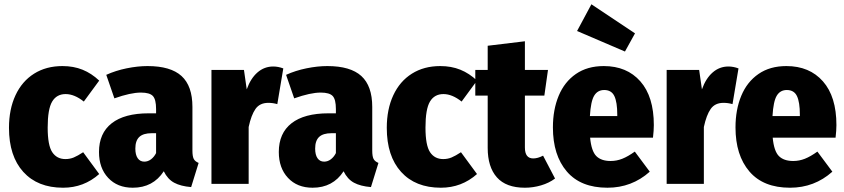

<svg xmlns="http://www.w3.org/2000/svg" viewBox="-20 -860 3949 898"><path d="M444 -483 372 -385Q328 -420 287 -420Q245 -420 224 -385Q203 -350 203 -263Q203 -180 224.5 -148Q246 -116 286 -116Q307 -116 325 -123.5Q343 -131 369 -148L444 -46Q372 18 275 18Q156 18 89 -56Q22 -130 22 -262Q22 -349 52.5 -414.5Q83 -480 139.5 -515.5Q196 -551 272 -551Q324 -551 366 -534Q408 -517 444 -483Z M909 -98 874 15Q825 11 794.5 -5.5Q764 -22 746 -59Q696 18 601 18Q529 18 486 -28Q443 -74 443 -149Q443 -237 502.5 -283.5Q562 -330 675 -330H710V-350Q710 -395 695 -411Q680 -427 639 -427Q591 -427 515 -400L477 -510Q521 -530 572.5 -540.5Q624 -551 670 -551Q778 -551 829 -504.5Q880 -458 880 -360V-156Q880 -129 886 -117Q892 -105 909 -98ZM710 -144V-237H690Q650 -237 631.5 -219.5Q613 -202 613 -165Q613 -136 624 -120Q635 -104 655 -104Q672 -104 686.5 -115Q701 -126 710 -144Z M1305 -540 1277 -373Q1256 -379 1235 -379Q1195 -379 1175 -350.5Q1155 -322 1143 -266V0H969V-533H1121L1134 -442Q1152 -493 1184 -521Q1216 -549 1258 -549Q1281 -549 1305 -540Z M1750 -98 1715 15Q1666 11 1635.5 -5.5Q1605 -22 1587 -59Q1537 18 1442 18Q1370 18 1327 -28Q1284 -74 1284 -149Q1284 -237 1343.5 -283.5Q1403 -330 1516 -330H1551V-350Q1551 -395 1536 -411Q1521 -427 1480 -427Q1432 -427 1356 -400L1318 -510Q1362 -530 1413.5 -540.5Q1465 -551 1511 -551Q1619 -551 1670 -504.5Q1721 -458 1721 -360V-156Q1721 -129 1727 -117Q1733 -105 1750 -98ZM1551 -144V-237H1531Q1491 -237 1472.5 -219.5Q1454 -202 1454 -165Q1454 -136 1465 -120Q1476 -104 1496 -104Q1513 -104 1527.5 -115Q1542 -126 1551 -144Z M2211 -483 2139 -385Q2095 -420 2054 -420Q2012 -420 1991 -385Q1970 -350 1970 -263Q1970 -180 1991.5 -148Q2013 -116 2053 -116Q2074 -116 2092 -123.5Q2110 -131 2136 -148L2211 -46Q2139 18 2042 18Q1923 18 1856 -56Q1789 -130 1789 -262Q1789 -349 1819.5 -414.5Q1850 -480 1906.5 -515.5Q1963 -551 2039 -551Q2091 -551 2133 -534Q2175 -517 2211 -483Z M2576 -25Q2548 -4 2510.5 7Q2473 18 2435 18Q2347 18 2304 -30.5Q2261 -79 2261 -168V-413H2203V-533H2261V-646L2435 -667V-533H2543L2526 -413H2435V-170Q2435 -119 2474 -119Q2495 -119 2520 -132Z M3034 -216H2740Q2746 -153 2769 -130Q2792 -107 2836 -107Q2864 -107 2890.5 -117.5Q2917 -128 2949 -151L3019 -57Q2935 18 2821 18Q2696 18 2631 -58Q2566 -134 2566 -264Q2566 -347 2593 -412Q2620 -477 2673.5 -514Q2727 -551 2804 -551Q2912 -551 2975 -479.5Q3038 -408 3038 -275Q3038 -250 3034 -216ZM2867 -324Q2867 -382 2853.5 -410.5Q2840 -439 2806 -439Q2775 -439 2759 -412.5Q2743 -386 2739 -317H2867ZM2746 -840 2950 -704 2903 -619 2679 -715Z M3434 -540 3406 -373Q3385 -379 3364 -379Q3324 -379 3304 -350.5Q3284 -322 3272 -266V0H3098V-533H3250L3263 -442Q3281 -493 3313 -521Q3345 -549 3387 -549Q3410 -549 3434 -540Z M3888 -216H3594Q3600 -153 3623 -130Q3646 -107 3690 -107Q3718 -107 3744.5 -117.5Q3771 -128 3803 -151L3873 -57Q3789 18 3675 18Q3550 18 3485 -58Q3420 -134 3420 -264Q3420 -347 3447 -412Q3474 -477 3527.5 -514Q3581 -551 3658 -551Q3766 -551 3829 -479.5Q3892 -408 3892 -275Q3892 -250 3888 -216ZM3721 -324Q3721 -382 3707.5 -410.5Q3694 -439 3660 -439Q3629 -439 3613 -412.5Q3597 -386 3593 -317H3721Z"/></svg>

Font: Fira Sans Condensed ExtraBold
Style: Regular
Weight: 800
Width: 3
Designer: Carrois Corporate & Edenspiekermann AG
Foundry: Carrois Corporate GbR & Edenspiekermann AG
Version: Version 4.203